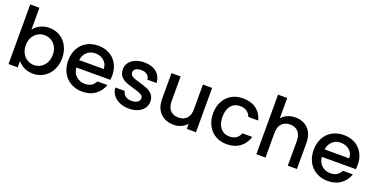

<svg xmlns="http://www.w3.org/2000/svg" viewBox="-23 -1486 4388 2240"><g transform="rotate(20 2171.0 -365.5)"><path d="M75.2 0V-740.2H189V-469.2Q217.8 -508.8 268.3 -534.4Q318.8 -560.1 380.9 -560.1Q454.1 -560.1 512.9 -525.1Q571.8 -490.2 606 -425.5Q640.1 -360.8 640.1 -277.8Q640.1 -194.8 606 -129.4Q571.8 -64 512.5 -27.6Q453.1 8.8 380.9 8.8Q316.9 8.8 267.3 -16.1Q217.8 -41 189 -80.1V0ZM189 -275.9Q189 -218.8 212.4 -176.3Q235.8 -133.8 274.4 -111.8Q313 -89.8 356 -89.8Q399.9 -89.8 438.5 -112.3Q477.1 -134.8 500.5 -178Q523.9 -221.2 523.9 -277.8Q523.9 -335 500.5 -376.5Q477.1 -418 438.5 -439.5Q399.9 -460.9 356 -460.9Q313 -460.9 274.4 -439Q235.8 -417 212.4 -375Q189 -333 189 -275.9Z M714.8 -275.9Q714.8 -360.8 749.3 -425.5Q783.7 -490.2 846.2 -525.1Q908.7 -560.1 989.7 -560.1Q1067.9 -560.1 1128.9 -526.1Q1189.9 -492.2 1223.9 -430.7Q1257.8 -369.1 1257.8 -289.1Q1257.8 -257.8 1253.9 -232.9H832.5Q837.4 -167 881.6 -127Q925.8 -86.9 989.7 -86.9Q1081.5 -86.9 1119.6 -164.1H1242.7Q1217.8 -87.9 1152.3 -39.6Q1086.9 8.8 989.7 8.8Q910.6 8.8 848.1 -26.6Q785.6 -62 750.2 -126.5Q714.8 -190.9 714.8 -275.9ZM833.5 -325.2H1138.7Q1137.7 -388.2 1093.8 -426Q1049.8 -463.9 984.9 -463.9Q925.8 -463.9 883.8 -426.5Q841.8 -389.2 833.5 -325.2Z M1339.4 -168.9H1457.5Q1460.4 -133.8 1491 -110.4Q1521.5 -86.9 1567.4 -86.9Q1615.2 -86.9 1641.8 -105.5Q1668.5 -124 1668.5 -152.8Q1668.5 -183.6 1638.9 -198.7Q1609.4 -213.9 1545.4 -231.9Q1483.4 -249 1444.3 -264.9Q1405.3 -280.8 1377 -314Q1348.6 -347.2 1348.6 -400.9Q1348.6 -444.8 1374.5 -481.4Q1400.4 -518.1 1449 -539.1Q1497.6 -560.1 1560.5 -560.1Q1654.8 -560.1 1712.2 -512.5Q1769.5 -464.8 1773.4 -382.8H1659.7Q1656.7 -419.9 1629.6 -441.9Q1602.5 -463.9 1556.6 -463.9Q1511.7 -463.9 1487.5 -447Q1463.4 -430.2 1463.4 -401.9Q1463.4 -379.9 1479.5 -365Q1495.6 -350.1 1518.6 -341.6Q1541.5 -333 1586.4 -319.8Q1646.5 -303.7 1685.1 -287.4Q1723.6 -271 1751.5 -239Q1779.3 -207 1780.3 -153.8Q1780.3 -106.9 1754.4 -70.1Q1728.5 -33.2 1680.9 -12.2Q1633.3 8.8 1569.3 8.8Q1504.4 8.8 1452.9 -14.6Q1401.4 -38.1 1371.3 -78.6Q1341.3 -119.1 1339.4 -168.9Z M1897.9 -227.1V-550.8H2011.2V-244.1Q2011.2 -169.9 2048.1 -130.4Q2085 -90.8 2148.9 -90.8Q2212.9 -90.8 2250.5 -130.4Q2288.1 -169.9 2288.1 -244.1V-550.8H2402.3V0H2288.1V-64.9Q2261.2 -30.8 2217.8 -11.5Q2174.3 7.8 2125 7.8Q2060.1 7.8 2008.5 -19Q1957 -45.9 1927.5 -98.9Q1897.9 -151.9 1897.9 -227.1Z M2514.2 -275.9Q2514.2 -360.8 2548.6 -425.5Q2583 -490.2 2644 -525.1Q2705.1 -560.1 2784.2 -560.1Q2884.3 -560.1 2949.7 -512.5Q3015.1 -464.8 3038.1 -377H2915Q2899.9 -418 2866.9 -440.9Q2834 -463.9 2784.2 -463.9Q2714.4 -463.9 2672.6 -414.6Q2630.9 -365.2 2630.9 -275.9Q2630.9 -187 2672.4 -137Q2713.9 -86.9 2784.2 -86.9Q2883.3 -86.9 2915 -173.8H3038.1Q3014.2 -89.8 2948 -40.5Q2881.8 8.8 2784.2 8.8Q2705.1 8.8 2644 -26.6Q2583 -62 2548.6 -126.5Q2514.2 -190.9 2514.2 -275.9Z M3151.9 0V-740.2H3265.6V-486.8Q3294.4 -522 3339.1 -541Q3383.8 -560.1 3436.5 -560.1Q3499.5 -560.1 3549.1 -533Q3598.6 -505.9 3627.2 -452.9Q3655.8 -399.9 3655.8 -325.2V0H3542.5V-308.1Q3542.5 -382.3 3505.6 -421.6Q3468.8 -460.9 3404.8 -460.9Q3340.8 -460.9 3303.2 -421.4Q3265.6 -381.8 3265.6 -308.1V0Z M3762.7 -275.9Q3762.7 -360.8 3797.1 -425.5Q3831.5 -490.2 3894 -525.1Q3956.5 -560.1 4037.6 -560.1Q4115.7 -560.1 4176.8 -526.1Q4237.8 -492.2 4271.7 -430.7Q4305.7 -369.1 4305.7 -289.1Q4305.7 -257.8 4301.8 -232.9H3880.4Q3885.3 -167 3929.4 -127Q3973.6 -86.9 4037.6 -86.9Q4129.4 -86.9 4167.5 -164.1H4290.5Q4265.6 -87.9 4200.2 -39.6Q4134.8 8.8 4037.6 8.8Q3958.5 8.8 3896 -26.6Q3833.5 -62 3798.1 -126.5Q3762.7 -190.9 3762.7 -275.9ZM3881.3 -325.2H4186.5Q4185.5 -388.2 4141.6 -426Q4097.7 -463.9 4032.7 -463.9Q3973.6 -463.9 3931.6 -426.5Q3889.6 -389.2 3881.3 -325.2Z"/></g></svg>

Font: Poppins Medium
Style: Regular
Weight: 500
Designer: Ninad Kale (Devanagari), Jonny Pinhorn (Latin)
Foundry: Indian Type Foundry
Version: 4.004